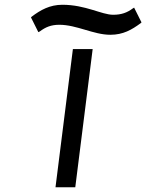

<svg xmlns="http://www.w3.org/2000/svg" viewBox="-20 -786 614 806"><path d="M242 -766C189 -766 150 -744 113 -716L110 -713L141 -651L147 -654C171 -672 194 -682 229 -682C302 -682 373 -640 443 -640C497 -640 533 -661 571 -689L574 -692L543 -754L538 -751C514 -733 490 -724 455 -724C407 -724 339 -766 242 -766ZM369 -580H286L213 0H296Z"/></svg>

Font: Charger
Style: BdIt
Weight: 400
Designer: Jasper
Foundry: Cannot Into Space Fonts
Version: Version 0.98